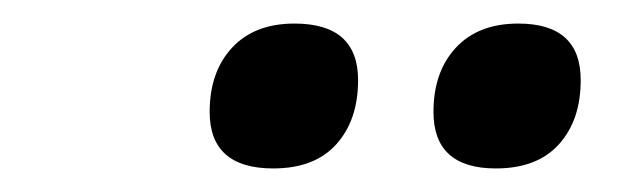

<svg xmlns="http://www.w3.org/2000/svg" viewBox="-20 -736 540 163"><path d="M401 -593Q348 -593 348 -641Q348 -675 367 -695.5Q386 -716 420 -716Q473 -716 473 -668Q473 -634 454.5 -613.5Q436 -593 401 -593ZM212 -593Q158 -593 158 -641Q158 -675 177 -695.5Q196 -716 230 -716Q284 -716 284 -668Q284 -634 265.5 -613.5Q247 -593 212 -593Z"/></svg>

Font: Nunito
Style: Bold Italic
Weight: 700
Italic angle: -9°
Designer: Vernon Adams
Foundry: Vernon Adams
Version: Version 3.601; ttfautohint (v1.8.2.53-6de2)